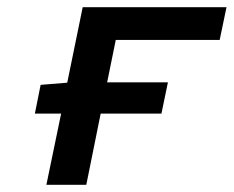

<svg xmlns="http://www.w3.org/2000/svg" viewBox="-20 -514 650 534"><path d="M150 -198H77L93 -278L167 -284L210 -494H610L591 -403H302L278 -285H447L429 -198H260L220 0H109Z"/></svg>

Font: Codetta
Style: Bold Italic
Weight: 700
Italic angle: -11°
Designer: Ulrich Proeller
Foundry: PROSA GmbH
Version: Version 2.00;September 29, 2018;FontCreator 11.5.0.2427 64-b